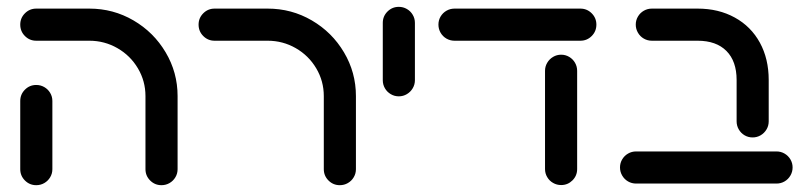

<svg xmlns="http://www.w3.org/2000/svg" viewBox="-20 -544 2399 569"><path d="M40 -42.6V-244.8Q40 -264.4 53.9 -278.3Q67.8 -292.2 87.4 -292.2Q100.4 -292.2 111.3 -285.9Q122.2 -279.6 128.7 -268.7Q135.2 -257.8 135.2 -244.8V-42.6Q135.2 -29.6 128.7 -18.7Q122.2 -7.8 111.3 -1.5Q100.4 4.8 87.4 4.8Q67.8 4.8 53.9 -9.1Q40 -23 40 -42.6ZM458.5 4.8Q438.9 4.8 425 -9.1Q411.1 -23 411.1 -42.6V-259.3Q411.1 -303.7 388.7 -341.5Q366.3 -379.3 328 -401.3Q289.6 -423.3 244.8 -423.3H87.4Q67.8 -423.3 53.9 -437.2Q40 -451.1 40 -471.1Q40 -490.7 53.9 -504.6Q67.8 -518.5 87.4 -518.5H244.8Q315.6 -518.5 375.6 -483.5Q435.6 -448.5 470.9 -388.9Q506.3 -329.3 506.3 -259.3V-42.6Q506.3 -29.6 499.8 -18.7Q493.3 -7.8 482.4 -1.5Q471.5 4.8 458.5 4.8Z M987 4.8Q967.4 4.8 953.5 -9.1Q939.6 -23 939.6 -42.6V-259.3Q939.6 -303.7 917.2 -341.5Q894.8 -379.3 856.5 -401.3Q818.1 -423.3 773.3 -423.3H615.9Q596.3 -423.3 582.4 -437.2Q568.5 -451.1 568.5 -471.1Q568.5 -490.7 582.4 -504.6Q596.3 -518.5 615.9 -518.5H773.3Q844.1 -518.5 904.1 -483.5Q964.1 -448.5 999.4 -388.9Q1034.8 -329.3 1034.8 -259.3V-42.6Q1034.8 -29.6 1028.3 -18.7Q1021.9 -7.8 1010.9 -1.5Q1000 4.8 987 4.8Z M1114.4 -306.3V-476.3Q1114.4 -495.9 1128.3 -509.8Q1142.2 -523.7 1161.9 -523.7Q1174.8 -523.7 1185.7 -517.4Q1196.7 -511.1 1203.1 -500.2Q1209.6 -489.3 1209.6 -476.3V-306.3Q1209.6 -293.3 1203.1 -282.4Q1196.7 -271.5 1185.7 -265Q1174.8 -258.5 1161.9 -258.5Q1148.9 -258.5 1138 -265Q1127 -271.5 1120.7 -282.4Q1114.4 -293.3 1114.4 -306.3Z M1279.3 -471.1Q1279.3 -484.1 1285.7 -495Q1292.2 -505.9 1303.1 -512.2Q1314.1 -518.5 1327 -518.5H1700Q1719.6 -518.5 1733.5 -504.6Q1747.4 -490.7 1747.4 -471.1Q1747.4 -451.1 1733.5 -437.2Q1719.6 -423.3 1700 -423.3H1327Q1314.1 -423.3 1303.1 -429.6Q1292.2 -435.9 1285.7 -447Q1279.3 -458.1 1279.3 -471.1ZM1595.2 -43V-334.1Q1595.2 -347 1601.7 -358Q1608.1 -368.9 1619.1 -375.4Q1630 -381.9 1643 -381.9Q1655.9 -381.9 1666.9 -375.4Q1677.8 -368.9 1684.1 -358Q1690.4 -347 1690.4 -334.1V-43Q1690.4 -23.3 1676.5 -9.4Q1662.6 4.4 1643 4.4Q1630 4.4 1619.1 -1.9Q1608.1 -8.1 1601.7 -19.1Q1595.2 -30 1595.2 -43Z M2163 -184.4V-307Q2163 -362.6 2132.8 -393Q2102.6 -423.3 2047.4 -423.3H1911.9Q1898.9 -423.3 1888 -429.6Q1877 -435.9 1870.6 -447Q1864.1 -458.1 1864.1 -471.1Q1864.1 -484.1 1870.6 -495Q1877 -505.9 1888 -512.2Q1898.9 -518.5 1911.9 -518.5H2047.4Q2109.6 -518.5 2157.6 -492Q2205.6 -465.6 2231.9 -417.6Q2258.1 -369.6 2258.1 -307V-184.4Q2258.1 -171.5 2251.7 -160.6Q2245.2 -149.6 2234.3 -143.1Q2223.3 -136.7 2210.4 -136.7Q2197.4 -136.7 2186.5 -143.1Q2175.6 -149.6 2169.3 -160.6Q2163 -171.5 2163 -184.4ZM1817.4 -47.8Q1817.4 -60.7 1823.9 -71.7Q1830.4 -82.6 1841.3 -88.9Q1852.2 -95.2 1865.2 -95.2H2281.1Q2294.1 -95.2 2305 -88.9Q2315.9 -82.6 2322.4 -71.7Q2328.9 -60.7 2328.9 -47.8Q2328.9 -34.8 2322.4 -23.7Q2315.9 -12.6 2305 -6.3Q2294.1 0 2281.1 0H1865.2Q1852.2 0 1841.3 -6.3Q1830.4 -12.6 1823.9 -23.7Q1817.4 -34.8 1817.4 -47.8Z"/></svg>

Font: 26F Galaxy Hebrew Extra Bold
Style: Regular
Weight: 800
Designer: C₂₉H₂₅N₃O₅
Version: Version 1.000